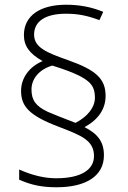

<svg xmlns="http://www.w3.org/2000/svg" viewBox="-20 -789 540 811"><path d="M219 2C344 2 419 -46 419 -133C419 -191 392 -224 337 -252C396 -284 426 -329 426 -384C426 -455 387 -493 267 -535C177 -567 124 -588 124 -643C124 -699 172 -731 258 -731C306 -731 343 -725 400 -704L416 -739C365 -760 314 -769 259 -769C150 -769 81 -723 81 -641C81 -594 105 -562 160 -531C103 -507 69 -459 69 -405C69 -339 104 -300 232 -252C323 -217 377 -196 377 -130C377 -71 321 -36 217 -36C169 -36 117 -48 61 -73V-30C115 -6 161 2 219 2ZM299 -270C244 -291 204 -307 181 -317C131 -341 113 -366 113 -411C113 -458 148 -497 201 -512C253 -496 291 -481 315 -469C363 -444 381 -423 381 -377C381 -336 351 -297 299 -270Z"/></svg>

Font: Kathrein 35 Thin
Style: Regular
Weight: 250
Designer: Lazydogs Typefoundry, based on Open Sans by Ascender Corporation
Foundry: Lazydogs Typefoundry
Version: Version 1.003;PS 001.003;hotconv 1.0.88;makeotf.lib2.5.64775